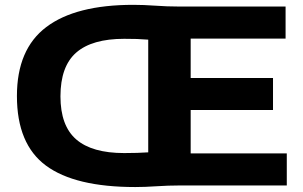

<svg xmlns="http://www.w3.org/2000/svg" viewBox="-20 -767 1252 794"><path d="M539.5 6.5Q290 6.5 170 -82.2Q50 -171 50 -370Q50 -563.5 171.5 -655.2Q293 -747 531.5 -747Q574 -747 622.8 -743.5Q671.5 -740 718 -740H1161V-607.5H768.5V-444.5H1109V-312H768.5V-132.5H1166V0H721Q677 0 627.8 3.2Q578.5 6.5 539.5 6.5ZM493.5 -134Q521.5 -134 547.2 -134.8Q573 -135.5 593 -137V-603Q569.5 -605 545.8 -605.8Q522 -606.5 493.5 -606.5Q360.5 -606.5 295.2 -549.5Q230 -492.5 230 -368.5Q230 -247 295.2 -190.5Q360.5 -134 493.5 -134Z"/></svg>

Font: Encode Sans Expanded Expanded
Style: Bold
Weight: 700
Width: 7
Designer: Multiple Designers
Foundry: Impallari Type
Version: Version 3.000; ttfautohint (v1.8.3) -l 8 -r 50 -G 200 -x 14 